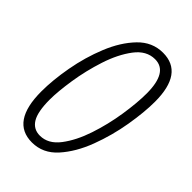

<svg xmlns="http://www.w3.org/2000/svg" viewBox="-220 -808 902 902"><g transform="rotate(45 230.5 -357.0)"><path d="M446 -534Q446 -724 310 -724Q239 -724 187 -670Q135 -616 101 -532.5Q67 -449 50.5 -357.5Q34 -266 34 -191Q34 10 172 10Q245 10 297 -48Q349 -106 382 -193.5Q415 -281 430.5 -373Q446 -465 446 -534ZM89 -192Q89 -245 101.5 -326Q114 -407 140 -487Q166 -567 207 -621.5Q248 -676 305 -676Q391 -676 391 -534Q391 -472 378 -388Q365 -304 338.5 -224.5Q312 -145 271.5 -92Q231 -39 176 -39Q133 -39 111 -75Q89 -111 89 -192Z"/></g></svg>

Font: Noto Sans Display Condensed Light
Style: Italic
Weight: 300
Width: 3
Designer: Monotype Design team
Foundry: Monotype Imaging Inc.
Version: 1.000